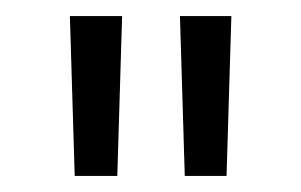

<svg xmlns="http://www.w3.org/2000/svg" viewBox="-20 -724 375 239"><path d="M67 -704H132L126 -505H73ZM204 -704H268L262 -505H210Z"/></svg>

Font: KoHo
Style: Regular
Weight: 400
Version: Version 1.000; ttfautohint (v1.6)